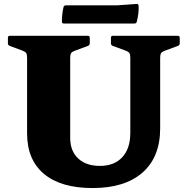

<svg xmlns="http://www.w3.org/2000/svg" viewBox="-20 -935 947 971"><path d="M790 -286Q790 -141 701 -62.5Q612 16 448 16Q288 16 202.5 -55.5Q117 -127 117 -260V-754H335V-237Q335 -172 375 -134Q415 -96 485 -96Q558 -96 598.5 -140Q639 -184 639 -263V-754H790ZM20 -744Q20 -754 30 -754H424Q434 -754 434 -744V-716Q434 -707 425 -703L360 -679Q346 -674 340.5 -667.5Q335 -661 335 -639V-553H117V-643Q117 -659 112.5 -666.5Q108 -674 88 -681L29 -703Q20 -707 20 -716ZM541 -744Q541 -754 551 -754H879Q889 -754 889 -744V-716Q889 -707 880 -703L815 -679Q801 -674 795.5 -667.5Q790 -661 790 -639V-553H639V-643Q639 -659 634.5 -666.5Q630 -674 610 -681L550 -703Q541 -707 541 -716ZM301 -898Q303 -908 313 -908H572L670 -915Q679 -917 681 -906Q682 -886 679.5 -866Q677 -846 672 -826Q670 -816 660 -816H303Q293 -816 293 -826Q293 -844 295 -862.5Q297 -881 301 -898Z"/></svg>

Font: Hahmlet Black
Style: Regular
Weight: 900
Version: Version 1.002